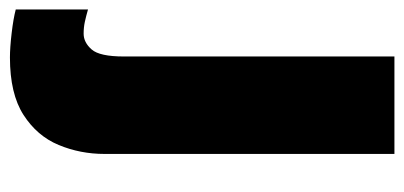

<svg xmlns="http://www.w3.org/2000/svg" viewBox="-280 -354 833 396"><g transform="rotate(90 137.0 -156.5)"><path d="M58 240Q38 240 8 236.5Q-22 233 -41 228V79Q-27 83 -15.5 85.5Q-4 88 9 88Q27 88 41.5 71.5Q56 55 56 5V-553H257V45Q257 95 238.5 139.5Q220 184 176.5 212Q133 240 58 240Z"/></g></svg>

Font: Noto Sans Display Black
Style: Regular
Weight: 900
Designer: Monotype Design Team
Foundry: Monotype Imaging Inc.
Version: Version 2.003